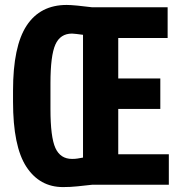

<svg xmlns="http://www.w3.org/2000/svg" viewBox="-20 -740 713 769"><path d="M247.1 -720.2Q141.1 -720.2 86.7 -637.5Q32.2 -554.7 32.2 -377V-333Q32.2 -153.8 85.4 -72.3Q138.7 9.3 232.4 9.3Q262.2 9.3 290.3 6.3Q318.4 3.4 348.6 0H656.2V-122.1H453.6V-303.7H622.1V-425.8H453.6V-587.9H651.4V-710.9H348.6Q318.8 -714.8 290.5 -717.5Q262.2 -720.2 247.1 -720.2ZM182.1 -303.2V-406.7Q182.1 -517.1 201.7 -561.3Q221.2 -605.5 268.6 -605.5Q275.4 -605.5 286.1 -604Q296.9 -602.5 312.5 -600.6V-108.9Q299.8 -106.4 290.3 -105Q280.8 -103.5 268.6 -103.5Q221.7 -103.5 201.9 -147.2Q182.1 -190.9 182.1 -303.2Z"/></svg>

Font: Roboto Flex
Style: wght 700 wdth 25 opsz 34 GRAD 0.00 slnt 0.00 XTRA 468 XOPQ 96 YOPQ 79 YTLC 514 YTUC 712 YTAS 750 YTDE -203.00 YTFI 738
Weight: 700
Width: 1
Designer: Berlow after Robertson
Foundry: Google
Version: Version 3.100